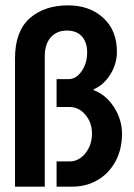

<svg xmlns="http://www.w3.org/2000/svg" viewBox="-20 -696 501 716"><path d="M416 -503Q416 -458 391.5 -418.5Q367 -379 329 -363V-360Q375 -343 405 -296.5Q435 -250 435 -197Q435 -139 410.5 -94Q386 -49 344 -24.5Q302 0 251 0H191V-94H239Q274 -94 298.5 -124.5Q323 -155 323 -198Q323 -239 298.5 -268Q274 -297 239 -297H191V-401H236Q264 -401 284.5 -430.5Q305 -460 305 -501Q305 -538 285.5 -560Q266 -582 229 -582Q192 -582 169.5 -557Q147 -532 147 -486V0H36V-478Q36 -579 90.5 -627.5Q145 -676 234 -676Q314 -676 365 -629.5Q416 -583 416 -503Z"/></svg>

Font: Pragati Narrow
Style: Bold
Weight: 700
Designer: Hector Gatti, Marcela Romero, Pablo Cosgaya and Nicolas Silva
Foundry: Omnibus-Type
Version: Version 1.010; ttfautohint (v1.3)